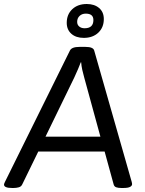

<svg xmlns="http://www.w3.org/2000/svg" viewBox="-28 -936 722 958"><path d="M33 2Q-8 2 -8 -15Q-8 -19 -3 -29L321 -684Q330 -702 368 -702H399Q437 -702 442 -684L629 -29Q631 -22 631 -17Q631 -9 621 -3.5Q611 2 586 2H578Q562 2 552 -1.5Q542 -5 539 -16L494 -180H163L83 -16Q78 -5 66 -1.5Q54 2 39 2ZM343 -550 199 -254H473L392 -550Q387 -567 382.5 -587.5Q378 -608 377 -625H375Q370 -612 361.5 -591.5Q353 -571 343 -550ZM390 -747Q351 -747 328 -767.5Q305 -788 305 -822Q305 -864 332.5 -890Q360 -916 405 -916Q443 -916 466.5 -896Q490 -876 490 -841Q490 -799 462.5 -773Q435 -747 390 -747ZM394 -795Q438 -795 438 -836Q438 -868 400 -868Q381 -868 369 -856.5Q357 -845 357 -827Q357 -812 367.5 -803.5Q378 -795 394 -795Z"/></svg>

Font: Asap Semi Expanded Semi Expanded Regular
Style: Italic
Weight: 400
Width: 6
Italic angle: -6°
Designer: Pablo Cosgaya
Foundry: Omnibus-Type
Version: Version 3.001; ttfautohint (v1.8.4.7-5d5b)